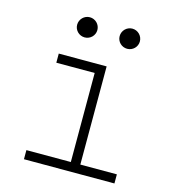

<svg xmlns="http://www.w3.org/2000/svg" viewBox="-108 -807 801 895"><g transform="rotate(15 293.0 -359.5)"><path d="M89.8 0H526.4V-43.9H350.1V-517.6H119.1V-473.6H304.2V-43.9H89.8ZM215.8 -621.6C242.7 -621.6 264.6 -643.1 264.6 -669.9C264.6 -696.8 242.7 -718.8 215.8 -718.8C189 -718.8 167 -696.8 167 -669.9C167 -643.1 189 -621.6 215.8 -621.6ZM420.9 -621.6C447.8 -621.6 469.7 -643.1 469.7 -669.9C469.7 -696.8 447.8 -718.8 420.9 -718.8C394 -718.8 372.1 -696.8 372.1 -669.9C372.1 -643.1 394 -621.6 420.9 -621.6Z"/></g></svg>

Font: Cascadia Mono PL ExtraLight
Style: Regular
Weight: 200
Monospace: yes
Designer: Aaron Bell
Foundry: Saja Typeworks
Version: Version 2404.023